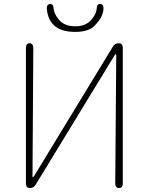

<svg xmlns="http://www.w3.org/2000/svg" viewBox="-20 -943 745 963"><path d="M130 0Q110 0 110 -24V-702Q110 -726 128 -726Q147 -726 147 -702L143 -59Q143 -54 145 -54Q147 -54 151 -60L546 -709Q556 -726 576 -726Q596 -726 596 -702V-24Q596 0 577 0Q558 0 558 -24L563 -667Q563 -672 561 -672Q559 -672 555 -666L159 -17Q149 0 130 0ZM357 -783Q226 -783 215 -897Q213 -921 231 -923Q248 -924 249 -900Q251 -874 274 -846Q302 -811 357 -811Q412 -811 440 -846Q464 -875 465 -900Q466 -924 483 -923Q501 -922 499 -897Q496 -865 476 -839Q468 -829 460 -820Q430 -783 357 -783Z"/></svg>

Font: Resource Han Rounded KR ExtraLight
Style: Regular
Weight: 250
Designer: Cyano Hao (round all glyphs); Ryoko NISHIZUKA 西塚涼子 (kana, bopomofo & ideographs); Paul D. Hunt (Latin, Greek & Cyrillic)
Foundry: Cyano Hao
Version: 0.990